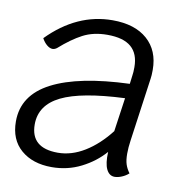

<svg xmlns="http://www.w3.org/2000/svg" viewBox="-68 -627 695 705"><g transform="rotate(10 279.0 -275.0)"><path d="M438 -137Q434 -110 434 -87Q434 -63 439 -47.5Q444 -32 455 -17Q444 -7 429.5 -1Q415 5 403 5Q383 5 372.5 -16.5Q362 -38 364 -81Q329 -41 278.5 -15.5Q228 10 169 10Q98 10 54.5 -27.5Q11 -65 11 -133Q11 -231 110.5 -282.5Q210 -334 399 -341L403 -373Q405 -384 405 -404Q405 -454 376 -479Q347 -504 287 -504Q235 -504 196 -483.5Q157 -463 113 -424Q105 -418 97 -418Q87 -418 76 -427Q65 -436 57 -451Q164 -560 297 -560Q380 -560 426.5 -519Q473 -478 473 -406Q473 -384 471 -373ZM373 -160 391 -286Q229 -279 155 -242.5Q81 -206 81 -134Q81 -46 182 -46Q233 -46 282 -76Q331 -106 373 -160Z"/></g></svg>

Font: Krub
Style: Italic
Weight: 400
Italic angle: -8°
Designer: Ekaluck Peanpanawate
Foundry: Cadson Demak Co.,Ltd.
Version: Version 1.000; ttfautohint (v1.6)